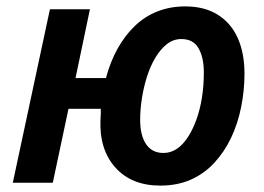

<svg xmlns="http://www.w3.org/2000/svg" viewBox="-20 -571 824 600"><path d="M481 9Q391 9 340.5 -47.5Q290 -104 294 -197Q295 -207 295 -215.5Q295 -224 295 -231H194L145 0H20L136 -542H261L216 -327H311Q325 -379 348 -420Q371 -461 402 -490.5Q433 -520 472.5 -535.5Q512 -551 559 -551Q619 -551 660.5 -525Q702 -499 723 -452Q744 -405 744 -341Q744 -288 733.5 -236Q723 -184 702 -140Q681 -96 649.5 -62Q618 -28 576 -9.5Q534 9 481 9ZM491 -93Q513 -93 532 -105.5Q551 -118 566.5 -141.5Q582 -165 593.5 -196.5Q605 -228 611 -265.5Q617 -303 617 -345Q617 -391 600.5 -420Q584 -449 547 -449Q522 -449 502 -433.5Q482 -418 466 -391.5Q450 -365 439.5 -332Q429 -299 423.5 -264Q418 -229 418 -196Q418 -148 436.5 -120.5Q455 -93 491 -93Z"/></svg>

Font: Noto Sans Display SemiBold
Style: Italic
Weight: 600
Italic angle: -12°
Designer: Monotype Design Team
Foundry: Monotype Imaging Inc.
Version: Version 2.003